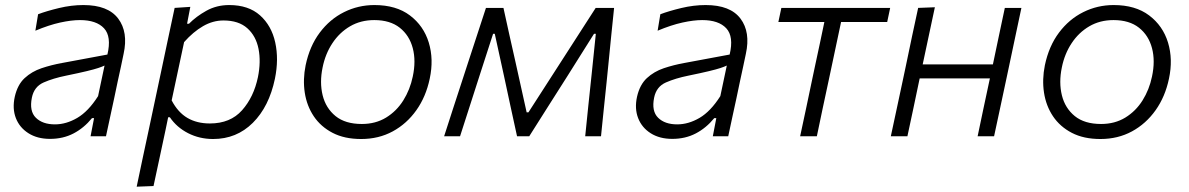

<svg xmlns="http://www.w3.org/2000/svg" viewBox="-20 -526 4590 741"><path d="M173 10Q124 10 89.8 -11.8Q55.5 -33.5 41.2 -70.2Q27 -107 37 -152.5Q47.5 -199 75 -224.5Q102.5 -250 140.5 -262.8Q178.5 -275.5 220 -283L394.5 -315.5Q411 -385 381.5 -416.8Q352 -448.5 288.5 -448.5Q255.5 -448.5 212.2 -439Q169 -429.5 116.5 -407.5L127 -471Q160 -483.5 207.8 -495Q255.5 -506.5 302 -506.5Q397 -506.5 436.2 -454.2Q475.5 -402 457 -318Q452.5 -295.5 446.8 -269.2Q441 -243 434 -210.5L420.5 -146Q413.5 -114 405.8 -78Q398 -42 389 0H329.5L343 -70H335Q304 -32 263.8 -11Q223.5 10 173 10ZM192 -46Q235.5 -46 278.2 -71Q321 -96 358.5 -155L383.5 -273Q374 -268.5 359 -263.5Q344 -258.5 315 -251.5Q286 -244.5 235 -234Q185.5 -224 148.5 -207.8Q111.5 -191.5 103 -149Q92.5 -97 118.5 -71.5Q144.5 -46 192 -46Z M507.5 194.5Q519 139.5 530.2 86.5Q541.5 33.5 554.5 -27L606 -269.5Q616 -316.5 628.2 -374.5Q640.5 -432.5 654 -495.5L714.5 -499.5L702 -434.5H709.5Q737 -462.5 776.5 -484.5Q816 -506.5 864.5 -506.5Q939 -506.5 983.5 -466.8Q1028 -427 1042.2 -362.2Q1056.5 -297.5 1041 -222Q1018.5 -114.5 955.8 -52Q893 10.5 802.5 10.5Q750 10.5 706 -12Q662 -34.5 635.5 -73.5H629L619 -25Q606.5 33.5 595.5 85Q584.5 136.5 572.5 192ZM790 -49.5Q869 -49.5 914.2 -100.5Q959.5 -151.5 975.5 -228.5Q987.5 -287.5 977.8 -337.2Q968 -387 934.5 -417Q901 -447 842.5 -447Q801.5 -447 763.5 -425Q725.5 -403 690.5 -363.5L642.5 -138.5Q667 -92 703.5 -70.8Q740 -49.5 790 -49.5Z M1374 10.5Q1309.5 10.5 1263.8 -13.2Q1218 -37 1191 -77.2Q1164 -117.5 1156.2 -168.5Q1148.5 -219.5 1159.5 -274Q1175 -348 1214 -400Q1253 -452 1307.8 -479.2Q1362.5 -506.5 1425 -506.5Q1509 -506.5 1562 -466.5Q1615 -426.5 1634.8 -361.8Q1654.5 -297 1638.5 -222.5Q1624 -153 1587 -100.8Q1550 -48.5 1495.8 -19Q1441.5 10.5 1374 10.5ZM1376.5 -47.5Q1429.5 -47.5 1470 -72.2Q1510.5 -97 1536.5 -138.5Q1562.5 -180 1573 -230.5Q1586 -291 1573 -340.2Q1560 -389.5 1522.8 -419Q1485.5 -448.5 1424.5 -448.5Q1372 -448.5 1331 -424.5Q1290 -400.5 1262.8 -359.2Q1235.5 -318 1225 -265.5Q1213 -208 1225.2 -158.2Q1237.5 -108.5 1275 -78Q1312.5 -47.5 1376.5 -47.5Z M1694 0Q1711.5 -54.5 1728.5 -106.8Q1745.5 -159 1762.5 -211L1784.5 -278.5Q1802 -332.5 1820 -387Q1838 -441.5 1855.5 -495.5H1923Q1934 -444.5 1945.5 -393.2Q1957 -342 1968.5 -291L2012.5 -92.5H2019.5L2147 -290.5Q2180.5 -342.5 2213.5 -393.8Q2246.5 -445 2279 -495.5H2350Q2344.5 -443 2338.8 -386.5Q2333 -330 2328 -277.5L2321 -208Q2315.5 -157 2310.2 -104.8Q2305 -52.5 2299.5 0H2238.5Q2244.5 -59.5 2250.8 -120.5Q2257 -181.5 2263.5 -240.5L2279.5 -395.5H2272.5L2169 -231Q2132 -173.5 2095.8 -115.8Q2059.5 -58 2022.5 0H1975.5Q1963 -58 1950.2 -116Q1937.5 -174 1925.5 -231L1889.5 -395.5H1883L1833.5 -242.5Q1814 -182 1794.5 -121.2Q1775 -60.5 1755.5 0Z M2574.5 10Q2525.5 10 2491.2 -11.8Q2457 -33.5 2442.8 -70.2Q2428.5 -107 2438.5 -152.5Q2449 -199 2476.5 -224.5Q2504 -250 2542 -262.8Q2580 -275.5 2621.5 -283L2796 -315.5Q2812.5 -385 2783 -416.8Q2753.5 -448.5 2690 -448.5Q2657 -448.5 2613.8 -439Q2570.5 -429.5 2518 -407.5L2528.5 -471Q2561.5 -483.5 2609.2 -495Q2657 -506.5 2703.5 -506.5Q2798.5 -506.5 2837.8 -454.2Q2877 -402 2858.5 -318Q2854 -295.5 2848.2 -269.2Q2842.5 -243 2835.5 -210.5L2822 -146Q2815 -114 2807.2 -78Q2799.5 -42 2790.5 0H2731L2744.5 -70H2736.5Q2705.5 -32 2665.2 -11Q2625 10 2574.5 10ZM2593.5 -46Q2637 -46 2679.8 -71Q2722.5 -96 2760 -155L2785 -273Q2775.5 -268.5 2760.5 -263.5Q2745.5 -258.5 2716.5 -251.5Q2687.5 -244.5 2636.5 -234Q2587 -224 2550 -207.8Q2513 -191.5 2504.5 -149Q2494 -97 2520 -71.5Q2546 -46 2593.5 -46Z M3068 0Q3080 -56 3091 -107.5Q3102 -159 3114.5 -219.5L3125 -269Q3136 -319.5 3144.5 -360Q3153 -400.5 3161.5 -441H2984L2995.5 -495.5H3415.5L3404 -441H3226Q3217.5 -400.5 3208.8 -360Q3200 -319.5 3189.5 -269L3179 -219.5Q3166 -159 3155 -107.5Q3144 -56 3132.5 0Z M3418 0Q3430 -55.5 3441 -107.2Q3452 -159 3465 -219.5L3475.5 -269Q3489 -334.5 3500.2 -387.2Q3511.5 -440 3523.5 -495.5L3588 -498Q3576 -442 3564.8 -389.2Q3553.5 -336.5 3541 -277.5H3812Q3825 -339.5 3835.8 -390.8Q3846.5 -442 3858 -495.5H3922Q3910 -440 3899 -387.2Q3888 -334.5 3874 -269L3863.5 -219.5Q3850.5 -159 3839.5 -107.2Q3828.5 -55.5 3816.5 0H3753Q3764.5 -55.5 3775.5 -107.2Q3786.5 -159 3799.5 -219.5L3800.5 -223.5H3529.5L3528.5 -219.5Q3516 -159 3505 -107.5Q3494 -56 3482 0Z M4227 10.5Q4162.5 10.5 4116.8 -13.2Q4071 -37 4044 -77.2Q4017 -117.5 4009.2 -168.5Q4001.5 -219.5 4012.5 -274Q4028 -348 4067 -400Q4106 -452 4160.8 -479.2Q4215.5 -506.5 4278 -506.5Q4362 -506.5 4415 -466.5Q4468 -426.5 4487.8 -361.8Q4507.5 -297 4491.5 -222.5Q4477 -153 4440 -100.8Q4403 -48.5 4348.8 -19Q4294.5 10.5 4227 10.5ZM4229.5 -47.5Q4282.5 -47.5 4323 -72.2Q4363.5 -97 4389.5 -138.5Q4415.5 -180 4426 -230.5Q4439 -291 4426 -340.2Q4413 -389.5 4375.8 -419Q4338.5 -448.5 4277.5 -448.5Q4225 -448.5 4184 -424.5Q4143 -400.5 4115.8 -359.2Q4088.5 -318 4078 -265.5Q4066 -208 4078.2 -158.2Q4090.5 -108.5 4128 -78Q4165.5 -47.5 4229.5 -47.5Z"/></svg>

Font: Commissioner Light
Style: Italic
Weight: 300
Italic angle: -12°
Designer: Kostas Bartsokas
Foundry: Kostas Bartsokas
Version: Version 1.000; ttfautohint (v1.8.3)